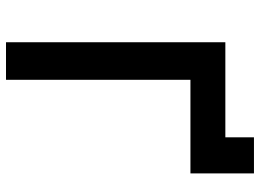

<svg xmlns="http://www.w3.org/2000/svg" viewBox="-133 -732 865 639"><g transform="rotate(90 299.5 -412.5)"><path d="M120.6 0V-730H437V-825.2H557.1V-613.8H245.6V0Z"/></g></svg>

Font: UDEV Gothic 35
Style: Bold
Weight: 700
Version: v2.1.0; ttfautohint (v1.8.4.7-5d5b-dirty) -l 6 -r 45 -G 200 